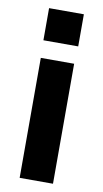

<svg xmlns="http://www.w3.org/2000/svg" viewBox="-82 -737 416 777"><g transform="rotate(10 126.0 -348.5)"><path d="M57 -493H194V0H57ZM55 -697H198V-565H55Z"/></g></svg>

Font: Hanken Grotesk ExtraBold
Style: Regular
Weight: 800
Designer: Alfredo Marco Pradil
Foundry: Hanken Design Co.
Version: Version 3.014